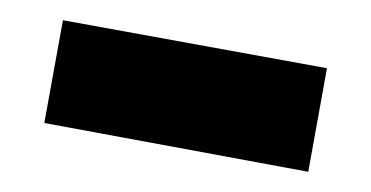

<svg xmlns="http://www.w3.org/2000/svg" viewBox="-28 -428 464 240"><g transform="rotate(5 204.0 -308.0)"><path d="M365 -227 31 -259 43 -389 377 -358Z"/></g></svg>

Font: Blaka Ink
Style: Regular
Weight: 400
Designer: Mohamed Gaber
Foundry: Kief Type Foundry
Version: Version 1.003; ttfautohint (v1.8.4.7-5d5b)